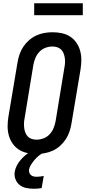

<svg xmlns="http://www.w3.org/2000/svg" viewBox="-20 -942 540 1185"><path d="M205 8Q175 8 147 2Q119 -4 96 -19Q73 -34 57.5 -56.5Q42 -79 34.5 -106Q27 -133 27 -162.5Q27 -192 32 -222L88 -556Q92 -581 100.5 -606Q109 -631 123.5 -653Q138 -675 159 -693.5Q180 -712 204 -723Q228 -734 253.5 -738.5Q279 -743 304 -743Q334 -743 362 -737Q390 -731 413 -716Q436 -701 451.5 -678.5Q467 -656 474.5 -629Q482 -602 482 -572.5Q482 -543 477 -513L421 -179Q417 -154 408.5 -129Q400 -104 385.5 -82Q371 -60 350.5 -41.5Q330 -23 305.5 -12Q281 -1 255.5 3.5Q230 8 205 8ZM205 -80Q227 -80 248.5 -88Q270 -96 286 -113Q302 -130 310.5 -151Q319 -172 323 -193L378 -528Q381 -543 381.5 -558Q382 -573 379.5 -587Q377 -601 372 -614Q367 -627 357 -636.5Q347 -646 333 -650.5Q319 -655 304 -655Q282 -655 260.5 -647Q239 -639 223 -622Q207 -605 198.5 -584Q190 -563 186 -542L131 -207Q128 -192 128 -177Q128 -162 130 -148Q132 -134 137.5 -121Q143 -108 152.5 -98.5Q162 -89 176 -84.5Q190 -80 205 -80ZM188 223Q164 223 141 218Q118 213 101 199.5Q84 186 75.5 164Q67 142 71 118Q74 99 83.5 80.5Q93 62 106.5 46Q120 30 136 16.5Q152 3 170 -8H251L250 0Q233 8 219 19.5Q205 31 193.5 44.5Q182 58 172 73.5Q162 89 159 105Q158 115 161 124Q164 133 171.5 139Q179 145 188 147Q197 149 207 149Q218 149 228.5 147.5Q239 146 250 144L237 219Q225 221 212.5 222Q200 223 188 223ZM491 -848H191V-922H491Z"/></svg>

Font: Iosevka Term Curly Semibold
Style: Italic
Weight: 600
Italic angle: -9°
Designer: Belleve Invis
Foundry: Belleve Invis
Version: Version 32.3.0